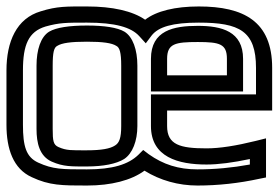

<svg xmlns="http://www.w3.org/2000/svg" viewBox="-22 -539 862 594"><path d="M593 -519C520 -519 462 -505 427 -478C388 -505 326 -519 247 -519C184 -519 155 -520 104 -504C29 -482 -2 -410 -2 -321V-153C-2 -78 19 -17 76 9C131 35 170 35 247 35C322 35 384 19 425 -11C473 19 530 35 589 35C652 35 717 28 781 14L801 10V-10V-79V-111L769 -103C708 -88 658 -80 617 -80C535 -80 495 -91 495 -149V-197H795H820V-222V-329C820 -473 732 -519 593 -519ZM593 -469C719 -469 770 -443 770 -329V-247H470H445V-222V-149C445 -53 529 -30 617 -30C654 -30 699 -36 751 -47V-30C696 -20 643 -15 589 -15C530 -15 483 -30 438 -62L421 -75L406 -60C375 -30 326 -15 247 -15C170 -15 142 -15 96 -36C59 -53 49 -86 49 -153V-321C49 -400 66 -441 119 -457C162 -469 183 -469 247 -469C334 -469 384 -455 409 -427L429 -405L447 -429C468 -456 512 -469 593 -469ZM353 -149C353 -112 347 -97 334 -89C319 -79 292 -74 247 -74C198 -74 184 -73 159 -84C143 -91 141 -103 141 -140V-336C141 -377 145 -392 155 -397C169 -406 197 -410 247 -410C296 -410 324 -406 338 -397C348 -392 353 -377 353 -336V-149ZM403 -149V-336C403 -385 389 -425 363 -441C341 -454 300 -460 247 -460C193 -460 152 -454 130 -441C104 -425 91 -385 91 -336V-140C91 -97 100 -56 138 -39C174 -23 200 -24 247 -24C297 -24 338 -32 362 -47C388 -64 403 -103 403 -149ZM590 -409C658 -409 680 -403 680 -357V-306H495V-357C495 -404 520 -409 590 -409ZM590 -459C515 -459 445 -445 445 -357V-281V-256H470H705H730V-281V-357C730 -442 664 -459 590 -459Z"/></svg>

Font: Gamestation DisplayOutline
Style: Regular
Weight: 400
Designer: Jonas Hecksher
Foundry: Jonas Hecksher, Playtypeª, e-types AS
Version: Version 1.003